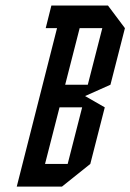

<svg xmlns="http://www.w3.org/2000/svg" viewBox="-20 -687 480 707"><path d="M220 -375H303.3L356.7 -583.3H273.3ZM145.8 -83.3H229.2L282.5 -291.7H199.2ZM377.5 -666.7 440 -583.3 386.7 -375 293.3 -333.3 365.8 -291.7 312.5 -83.3 208.3 0H41.7L190 -583.3H148.3L169.2 -666.7Z"/></svg>

Font: Yulong
Style: Italic
Weight: 400
Italic angle: -14.25°
Designer: GGBotNet
Foundry: f0n7.com
Version: 1.00